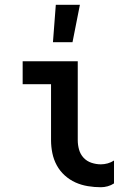

<svg xmlns="http://www.w3.org/2000/svg" viewBox="-20 -777 540 805"><path d="M403 8Q376 8 348.5 3.5Q321 -1 296.5 -12Q272 -23 251.5 -41.5Q231 -60 218 -84Q205 -108 199.5 -135Q194 -162 194 -189V-424H75V-520H306V-189Q306 -169 311.5 -149.5Q317 -130 330.5 -115.5Q344 -101 363.5 -94.5Q383 -88 403 -88Q417 -88 431.5 -92Q446 -96 458 -104V-8Q446 0 431.5 4Q417 8 403 8ZM202 -600 214 -757H315L284 -600Z"/></svg>

Font: Iosevka
Style: Bold
Weight: 700
Monospace: yes
Designer: Belleve Invis
Foundry: Belleve Invis
Version: Version 32.5.0; ttfautohint (v1.8.4)